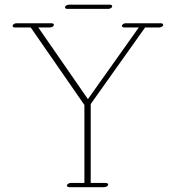

<svg xmlns="http://www.w3.org/2000/svg" viewBox="-20 -774 746 803"><path d="M252 -743.2C252 -739.3 255.9 -736.8 261.7 -736.8H432.6C439.9 -736.8 449.2 -741.2 449.2 -748C449.2 -752 445.3 -754.4 439.5 -754.4H268.6C261.2 -754.4 252 -750 252 -743.2ZM32.7 -665.5C32.7 -661.6 36.6 -659.2 42.5 -659.2H108.4L333 -335V-8.8H275.9C269 -8.8 262.2 -4.9 260.3 0C258.3 4.9 262.7 8.8 269.5 8.8H416C422.9 8.8 430.2 4.9 432.1 0C434.1 -4.9 429.2 -8.8 422.4 -8.8H359.4V-338.9L586.9 -659.2H646C652.8 -659.2 662.6 -663.6 662.6 -669.9C662.6 -673.8 658.2 -676.8 652.3 -676.8H505.9C499 -676.8 492.2 -672.9 490.2 -668C488.3 -663.1 492.7 -659.2 499.5 -659.2H560.5L347.7 -359.4L140.1 -659.2H189C195.8 -659.2 203.1 -663.1 205.1 -668C207 -672.9 202.1 -676.8 195.3 -676.8H48.8C42 -676.8 32.7 -672.4 32.7 -665.5Z"/></svg>

Font: WireWyrm
Style: Light
Weight: 200
Version: Version 001.000